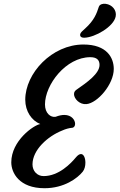

<svg xmlns="http://www.w3.org/2000/svg" viewBox="-20 -996 636 1021"><path d="M40 -132.8C40 -77.1 82 4.9 216.8 4.9C321.8 4.9 392.6 -48.8 419.9 -83C429.7 -95.2 434.1 -113.3 434.1 -130.9C434.1 -154.8 425.8 -176.8 410.6 -176.8C402.8 -176.8 393.6 -171.4 382.8 -158.2C357.4 -127.4 293 -59.6 211.9 -59.6C176.8 -59.6 152.8 -87.4 152.8 -121.6C152.8 -199.2 233.9 -271.5 310.5 -301.8C328.6 -310.1 346.7 -314.9 362.8 -316.4C373.5 -316.9 379.4 -326.2 379.4 -337.4C379.4 -357.4 361.3 -384.8 321.8 -384.8C309.1 -384.8 293.5 -381.8 275.9 -375C249 -370.1 219.2 -394 219.2 -440.4C219.2 -545.9 330.6 -691.9 460.4 -691.9C494.6 -691.9 509.3 -676.8 509.3 -650.9C509.3 -605 444.8 -559.1 386.2 -518.6C380.9 -514.6 373.5 -508.3 373.5 -495.6C373.5 -470.7 403.8 -439 439.5 -442.4C497.6 -447.3 585 -546.9 585 -629.4C585 -689 548.3 -759.3 423.8 -759.3C255.9 -759.3 114.3 -606 114.3 -465.8C114.3 -403.8 148.4 -354.5 194.3 -336.4C159.2 -331.1 40 -247.6 40 -132.8ZM428.7 -795.4C484.9 -796.9 585 -854 595.2 -908.7C601.6 -941.4 576.7 -971.2 542 -975.6C529.8 -977.5 510.3 -974.6 505.4 -959.5C494.1 -924.3 481 -888.2 433.6 -845.2C418 -831.1 407.7 -822.8 406.2 -813.5C404.8 -804.7 409.2 -794.9 428.7 -795.4Z"/></svg>

Font: Courgette
Style: Regular
Weight: 400
Designer: Karolina Lach
Foundry: Karolina Lach
Version: Version 1.002